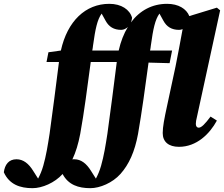

<svg xmlns="http://www.w3.org/2000/svg" viewBox="-178 -751 1170 1003"><path d="M393 -731C269 -731 174 -641 140 -487L75 -478L65 -427H130C114 -302 98 -172 81 -52C72 6 63 63 48 115C40 143 31 163 21 182L-5 141C-28 104 -56 81 -92 81C-133 81 -153 110 -158 149C-129 213 -73 232 -8 232C42 232 108 204 149 158C179 215 232 232 294 232C344 232 410 204 451 158C496 108 526 41 543 -51C563 -165 580 -292 598 -424L708 -421L721 -487H606C608 -496 609 -504 610 -513C622 -600 632 -648 655 -680L676 -642C693 -611 719 -595 757 -595C763 -595 770 -596 776 -599C764 -534 750 -457 739 -404L695 -199C680 -130 672 -88 672 -56C672 -10 703 16 757 16C849 16 917 -51 955 -121L922 -142C892 -102 874 -84 860 -84C851 -84 845 -91 845 -104C845 -114 847 -125 851 -141L972 -697L955 -711L811 -667C796 -705 754 -731 695 -731C618 -731 553 -697 506 -634C509 -641 511 -649 512 -658C500 -701 456 -731 393 -731ZM297 141C274 104 246 81 210 81C206 81 203 81 200 82C218 44 231 1 241 -51C262 -166 278 -294 296 -427H432C416 -302 400 -172 383 -52C374 6 365 63 350 115C342 143 333 163 323 182ZM308 -513C320 -600 330 -648 353 -680L374 -642C391 -611 417 -595 455 -595C468 -595 480 -601 490 -610C469 -576 453 -535 442 -487H304C306 -496 307 -504 308 -513Z"/></svg>

Font: Source Serif Pro Black
Style: Italic
Weight: 900
Italic angle: -12°
Designer: Frank Grießhammer
Foundry: Adobe Systems Incorporated
Version: Version 3.001;hotconv 1.0.111;makeotfexe 2.5.65597